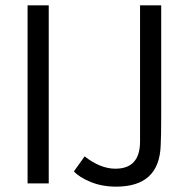

<svg xmlns="http://www.w3.org/2000/svg" viewBox="-20 -685 703 717"><path d="M162 0H83V-665H162ZM256 -45 296 -101Q355 -55 411 -55Q503 -55 503 -157V-665H582V-251Q582 -176 580 -140Q574 12 414 12Q361 12 318.5 -5.5Q276 -23 256 -45Z"/></svg>

Font: BreeCF
Style: Light
Weight: 300
Designer: Veronika Burian, Jos Scaglione
Foundry: TypeTogether
Version: Version 0.0.2